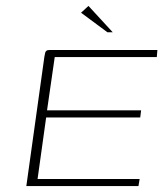

<svg xmlns="http://www.w3.org/2000/svg" viewBox="-20 -629 558 649"><path d="M69 0 130 -437Q132 -445 132.5 -449.5Q133 -454 136.5 -457Q140 -460 147 -460H512L510 -436H165L139 -256H457L454 -232H136L107 -24H452L448 0ZM343 -520 254 -586 279 -609 361 -520Z"/></svg>

Font: Genos ExtraLight
Style: Italic
Weight: 250
Italic angle: -8°
Designer: Robert E. Leuschke
Foundry: Robert E. Leuschke
Version: Version 1.010